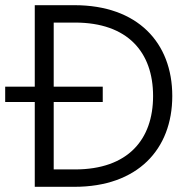

<svg xmlns="http://www.w3.org/2000/svg" viewBox="-30 -720 741 740"><path d="M104 0H257C500 0 634 -144 634 -350C634 -556 500 -700 257 -700H104V-386H-10V-327H104ZM259 -67H177V-327H366V-386H177V-633H259C463 -633 560 -518 560 -350C560 -182 463 -67 259 -67Z"/></svg>

Font: Chess Sans
Style: Regular
Weight: 400
Designer: Wolf Bōese
Foundry: Wolf Bōese
Version: Version 7.223;Glyphs 3.3 (3306)